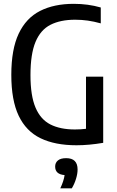

<svg xmlns="http://www.w3.org/2000/svg" viewBox="-20 -770 628 1027"><path d="M389 7Q274.5 7 197 -30.5Q119.5 -68 80 -150.8Q40.5 -233.5 40.5 -369.5Q40.5 -506.5 80 -590Q119.5 -673.5 194.2 -711.5Q269 -749.5 374.5 -749.5Q451 -749.5 519 -730V-645Q483 -655 449.8 -659.8Q416.5 -664.5 382 -664.5Q303.5 -664.5 250.2 -637.5Q197 -610.5 170 -545.8Q143 -481 143 -368Q143 -258.5 169.8 -195Q196.5 -131.5 249.2 -104.5Q302 -77.5 380.5 -77.5Q411.5 -77.5 440 -81V-360H532V-6Q455.5 7 389 7ZM302.5 237.5Q321.5 197 325.5 166.5Q275 162.5 275 121Q275 100.5 289.8 88.2Q304.5 76 334 76Q395 76 395 136.5Q395 159.5 386.5 187Q378 214.5 364 237.5Z"/></svg>

Font: Encode Sans Condensed Condensed Medium
Style: Regular
Weight: 500
Width: 3
Designer: Multiple Designers
Foundry: Impallari Type
Version: Version 3.000; ttfautohint (v1.8.3) -l 8 -r 50 -G 200 -x 14 